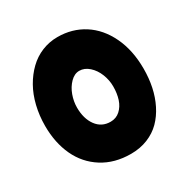

<svg xmlns="http://www.w3.org/2000/svg" viewBox="-172 -929 1038 1065"><g transform="rotate(-30 346.5 -397.0)"><path d="M335.9 -779.8Q429.7 -779.8 503.7 -732.7Q577.6 -685.5 620.4 -596.2Q663.1 -506.8 663.1 -389.2Q663.1 -328.1 651.6 -273.2Q640.1 -218.3 616.2 -170.7Q592.3 -123 557.9 -88.4Q523.4 -53.7 474.6 -33.9Q425.8 -14.2 367.2 -14.2Q262.7 -14.2 185.8 -62.7Q108.9 -111.3 69.8 -195.1Q30.8 -278.8 30.8 -386.2Q30.8 -452.1 45.4 -512.7Q60.1 -573.2 87.4 -621.3Q114.7 -669.4 151.9 -705.3Q189 -741.2 236.3 -760.5Q283.7 -779.8 335.9 -779.8ZM347.2 -557.1Q316.4 -557.1 289.8 -530.3Q263.2 -503.4 249 -464.4Q234.9 -425.3 234.9 -386.2Q234.9 -315.4 267.8 -270.3Q300.8 -225.1 357.9 -225.1Q393.6 -225.1 418.9 -248Q444.3 -271 456.1 -307.1Q467.8 -343.3 467.8 -388.2Q467.8 -428.7 452.4 -467.5Q437 -506.3 408.7 -531.7Q380.4 -557.1 347.2 -557.1Z"/></g></svg>

Font: Blue Custard
Style: Regular
Weight: 400
Version: Version 01.01